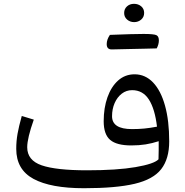

<svg xmlns="http://www.w3.org/2000/svg" viewBox="-20 -973 964 999"><path d="M804.7 -144Q805.7 -167 805.7 -192.6Q805.7 -218.3 805.7 -238.3Q771.5 -227.1 737.5 -221.7Q703.6 -216.3 663.1 -216.3Q586.9 -216.3 553.2 -245.1Q519.5 -273.9 519.5 -342.3Q519.5 -411.6 539.1 -466.8Q558.6 -522 594.7 -554.2Q630.9 -586.4 680.2 -586.4Q735.8 -586.4 776.4 -543.9Q816.9 -501.5 838.6 -423.3Q860.4 -345.2 860.4 -237.3Q860.4 -146.5 818.8 -93Q777.3 -39.6 680.4 -16.6Q583.5 6.3 417 6.3Q244.1 6.3 154.3 -42.2Q64.5 -90.8 64.5 -198.2Q64.5 -238.8 71.3 -277.1Q78.1 -315.4 93.3 -369.6L155.8 -350.6Q121.6 -253.9 121.6 -207Q121.6 -138.7 196.8 -112.8Q272 -86.9 432.6 -86.9Q588.9 -86.9 685.3 -103.5Q781.7 -120.1 804.7 -144ZM796.9 -314Q786.1 -405.8 754.9 -454.8Q723.6 -503.9 667.5 -503.9Q637.2 -503.9 613.5 -485.6Q589.8 -467.3 576.4 -436.5Q563 -405.8 563 -368.2Q563 -301.3 666.5 -301.3Q700.7 -301.3 731 -304.2Q761.2 -307.1 796.9 -314ZM561 -715.8Q535.2 -715.8 535.2 -743.7Q535.2 -767.1 551.8 -791.5Q672.4 -796.4 727.1 -796.4Q781.7 -796.4 794.2 -789.8Q806.6 -783.2 806.6 -762.7Q806.6 -742.2 795.4 -721.2Q764.6 -720.2 736.8 -719.7Q709 -719.2 648.9 -717.8Q588.9 -716.3 561 -715.8ZM678 -857.9Q656.7 -857.9 641.4 -871.1Q626 -884.3 626 -905.3Q626 -926.3 640.6 -939.7Q655.3 -953.1 677.2 -953.1Q699.2 -953.1 714.6 -940.2Q730 -927.2 730 -905.8Q730 -884.3 714.6 -871.1Q699.2 -857.9 678 -857.9Z"/></svg>

Font: Pinar DS4-Regular
Style: Regular
Weight: 400
Designer: Amin Abedi
Version: Version 2.000